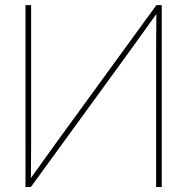

<svg xmlns="http://www.w3.org/2000/svg" viewBox="-20 -748 749 768"><path d="M604.5 0V-551.3Q605 -589.4 605 -627.4Q605.5 -652.8 605.5 -703.6H613.8Q586.4 -665.5 559.1 -627.4Q531.7 -589.4 504.4 -551.3L103.5 0H82V-727.5H104.5V-175.3Q104.5 -124.5 104 -99.6Q104 -61.5 103.5 -23.4H94.7Q149.4 -99.6 203.6 -175.3L605.5 -727.5H627V0Z"/></svg>

Font: Intratopia Thin
Style: Regular
Weight: 100
Designer: Rasmus Andersson
Foundry: rsms
Version: Version 3.000;Glyphs 3.2.3 (3260)